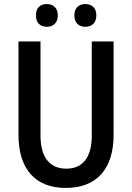

<svg xmlns="http://www.w3.org/2000/svg" viewBox="-20 -919 653 949"><path d="M304.7 9.8Q191.9 9.8 131.6 -58.1Q71.3 -126 71.3 -253.9V-713.9H180.2V-251Q180.2 -168.9 212.9 -127.2Q245.6 -85.4 308.1 -85.4Q369.1 -85.4 401.4 -127.2Q433.6 -168.9 433.6 -249V-713.9H541.5V-253.4Q541.5 -126 480.5 -58.1Q419.4 9.8 304.7 9.8ZM401.9 -786.6Q377 -786.6 362.3 -801.3Q347.7 -815.9 347.7 -842.8Q347.7 -870.6 362.3 -884.8Q377 -898.9 401.9 -898.9Q426.3 -898.9 441.2 -884.5Q456.1 -870.1 456.1 -842.8Q456.1 -815.9 441.4 -801.3Q426.8 -786.6 401.9 -786.6ZM211.4 -786.6Q186.5 -786.6 172.1 -801Q157.7 -815.4 157.7 -842.8Q157.7 -870.6 172.1 -884.8Q186.5 -898.9 211.4 -898.9Q236.3 -898.9 251 -884.3Q265.6 -869.6 265.6 -842.8Q265.6 -816.4 251 -801.5Q236.3 -786.6 211.4 -786.6Z"/></svg>

Font: Open Sans
Style: Regular
Weight: 600
Width: 3
Foundry: Ascender Corporation
Version: Version 1.000